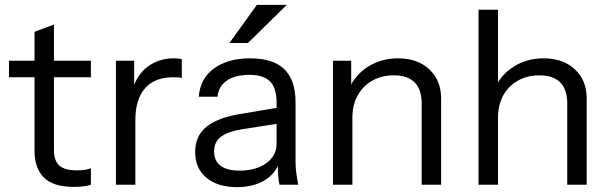

<svg xmlns="http://www.w3.org/2000/svg" viewBox="-20 -760 2508 790"><path d="M284 9Q199 9 160.5 -29.5Q122 -68 122 -141V-629L202 -659V-142Q202 -99 224 -79Q246 -59 296 -59Q316 -59 330.5 -61.5Q345 -64 354 -68V0Q344 4 325.5 6.5Q307 9 284 9ZM17 -442V-510H354V-442Z M457 0V-510H532V-380H537V0ZM537 -266 524 -387Q542 -452 588 -486Q634 -520 694 -520Q719 -520 728 -516V-439Q723 -441 714 -441.5Q705 -442 692 -442Q616 -442 576.5 -396.5Q537 -351 537 -266Z M1130 0Q1126 -17 1124.5 -39Q1123 -61 1123 -95H1118V-339Q1118 -397 1091.5 -424.5Q1065 -452 1006 -452Q948 -452 913.5 -428.5Q879 -405 875 -362H798Q803 -436 860 -478Q917 -520 1009 -520Q1104 -520 1150 -475Q1196 -430 1196 -340V-95Q1196 -73 1199 -49.5Q1202 -26 1207 0ZM955 10Q876 10 829.5 -28.5Q783 -67 783 -134Q783 -201 829 -238Q875 -275 963 -290L1141 -320V-254L975 -228Q919 -219 890 -198Q861 -177 861 -137Q861 -98 887.5 -78Q914 -58 966 -58Q1033 -58 1075.5 -88.5Q1118 -119 1118 -168L1131 -97Q1115 -46 1068.5 -18Q1022 10 955 10ZM1000 -583H924L1037 -740H1160Z M1350 0V-510H1425V-390H1430V0ZM1715 0V-334Q1715 -392 1686 -421Q1657 -450 1600 -450Q1550 -450 1511.5 -428Q1473 -406 1451.5 -367Q1430 -328 1430 -276L1417 -397Q1443 -454 1496.5 -487Q1550 -520 1618 -520Q1698 -520 1746.5 -474.5Q1795 -429 1795 -355V0Z M1949 0V-720H2029V0ZM2314 0V-334Q2314 -392 2285 -421Q2256 -450 2199 -450Q2149 -450 2110.5 -428Q2072 -406 2050.5 -367Q2029 -328 2029 -276L2016 -397Q2042 -454 2095.5 -487Q2149 -520 2217 -520Q2297 -520 2345.5 -474.5Q2394 -429 2394 -355V0Z"/></svg>

Font: Instrument Sans
Style: Regular
Weight: 400
Designer: Rodrigo Fuenzalida
Foundry: fragTYPE
Version: Version 1.000;gftools[0.9.28]